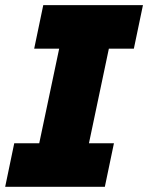

<svg xmlns="http://www.w3.org/2000/svg" viewBox="-40 -723 573 743"><path d="M-20 0 15.1 -168.5H111.8L189 -534.7H92.3L127.4 -703.1H513.2L478 -534.7H381.3L304.2 -168.5H400.9L365.7 0Z"/></svg>

Font: Schibsted Grotesk Black
Style: Italic
Weight: 900
Italic angle: -12°
Designer: Bakken & Baeck AS, Henrik Kongsvoll
Foundry: Schibsted ASA
Version: Version 1.100;gftools[0.9.25]